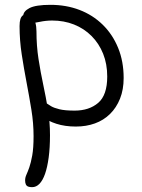

<svg xmlns="http://www.w3.org/2000/svg" viewBox="-20 -514 590 795"><path d="M294 10Q249 10 213.5 -1.5Q178 -13 157 -30.5Q136 -48 136 -67Q136 -78 140 -85Q144 -92 156 -92Q165 -92 172.5 -86.5Q180 -81 192 -74Q204 -67 226.5 -61.5Q249 -56 289 -56Q349 -56 386.5 -88Q424 -120 424 -197Q424 -249 407 -291.5Q390 -334 359 -365Q328 -396 286.5 -412.5Q245 -429 196 -429Q170 -429 144.5 -423.5Q119 -418 104 -418Q95 -418 88.5 -422Q82 -426 79 -433Q76 -440 76 -447Q76 -467 102 -480.5Q128 -494 189 -494Q254 -494 309 -473Q364 -452 405 -412Q446 -372 469 -316Q492 -260 492 -191Q492 -143 477 -105.5Q462 -68 435.5 -42Q409 -16 373 -3Q337 10 294 10ZM113 261Q103 261 96.5 258.5Q90 256 87 249.5Q84 243 84 233Q84 221 89.5 209Q95 197 101.5 178.5Q108 160 113.5 129.5Q119 99 119 50Q119 -4 110 -59.5Q101 -115 90 -172.5Q79 -230 70 -288.5Q61 -347 61 -406Q61 -424 64.5 -435Q68 -446 75.5 -451Q83 -456 94 -456Q106 -456 114 -446Q122 -436 126.5 -420Q131 -404 131 -384Q131 -324 139.5 -269.5Q148 -215 159 -163.5Q170 -112 178.5 -60.5Q187 -9 187 46Q187 98 181.5 138.5Q176 179 166.5 206Q157 233 143.5 247Q130 261 113 261Z"/></svg>

Font: Shantell Sans Light
Style: Regular
Weight: 300
Designer: Stephen Nixon, Anya Danilova, Shantell Martin
Foundry: Arrow Type
Version: Version 1.011;[c5ecc13dd]